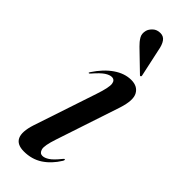

<svg xmlns="http://www.w3.org/2000/svg" viewBox="-219 -655 684 684"><g transform="rotate(45 123.0 -313.0)"><path d="M138.5 -27Q149.5 -27 163.2 -36Q177 -45 197.5 -70.5Q201.5 -76 204 -75Q207 -74 203 -66.5Q181 -31 150.8 -11.2Q120.5 8.5 81 8.5Q10.5 8.5 39.5 -81.5L119 -320Q135 -367.5 132.5 -384.2Q130 -401 115 -401Q104.5 -401 90.2 -391.8Q76 -382.5 53 -356Q49.5 -351.5 47 -352.5Q44.5 -353 48 -358Q74.5 -398.5 106.5 -420.5Q138.5 -442.5 171.5 -442.5Q203.5 -442.5 216.2 -419.2Q229 -396 212.5 -345L132 -102.5Q117 -58 121.2 -42.5Q125.5 -27 138.5 -27ZM165 -585 187.5 -481Q188.5 -477 186.5 -476Q184 -473.5 181.5 -476L108 -547Q95.5 -559 87.8 -572Q80 -585 84.5 -602.5Q87.5 -613.5 98.5 -623.8Q109.5 -634 127 -634Q143 -634 152 -621.2Q161 -608.5 165 -585Z"/></g></svg>

Font: Fraunces 144pt S000
Style: Italic
Weight: 400
Italic angle: -16°
Version: Version 1.000; ttfautohint (v1.8.3)